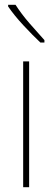

<svg xmlns="http://www.w3.org/2000/svg" viewBox="-20 -784 218 804"><path d="M102 0H77V-527H102ZM45 -764Q70 -725 103 -687Q136 -649 166 -616V-606H149Q117 -636 78 -678Q39 -720 14 -757V-764Z"/></svg>

Font: Noto Sans Lao Looped Condensed Thin
Style: Regular
Weight: 100
Width: 3
Designer: Mark Frömberg, Ben Mitchell
Foundry: The Fontpad Ltd
Version: Version 1.002; ttfautohint (v1.8.4.7-5d5b)